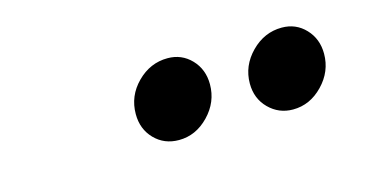

<svg xmlns="http://www.w3.org/2000/svg" viewBox="-33 -850 667 347"><g transform="rotate(-15 300.0 -676.0)"><path d="M270.6 -602Q243.2 -602 225.1 -620.6Q207 -639.2 207 -667.4Q207 -701.3 231.4 -725.8Q255.8 -750.3 288.5 -750.3Q314.8 -750.3 332.7 -731.6Q350.5 -712.9 350.5 -685Q350.5 -651.8 326.4 -626.9Q302.3 -602 270.6 -602ZM484 -602Q457.6 -602 439 -620.6Q420.4 -639.2 420.4 -667.4Q420.4 -700.6 444.9 -725.5Q469.4 -750.3 502.1 -750.3Q528.5 -750.3 546.2 -731.6Q564 -712.9 564 -685Q564 -651.8 539.9 -626.9Q515.9 -602 484 -602Z"/></g></svg>

Font: Red Hat Display VF
Style: Italic
Weight: 300
Italic angle: -12°
Designer: Pentagram, MCKL
Foundry: Pentagram, MCKL
Version: Version 1.010